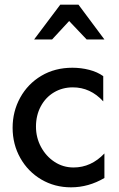

<svg xmlns="http://www.w3.org/2000/svg" viewBox="-20 -792 511 822"><path d="M290 -502Q215 -502 157 -467.5Q99 -433 66.5 -374Q34 -315 34 -245Q34 -174 67 -115.5Q100 -57 157 -23.5Q214 10 284 10Q359 10 427 -30V-135Q370 -75 295 -75Q250 -75 213.5 -99Q177 -123 155.5 -163Q134 -203 134 -250Q134 -298 154.5 -336.5Q175 -375 211 -396.5Q247 -418 292 -418Q367 -418 422 -358V-466Q397 -484 362 -493Q327 -502 290 -502ZM316 -772H238L126 -623H203L276 -702L351 -623H427Z"/></svg>

Font: Geom
Style: Regular
Weight: 400
Version: Version 1.102